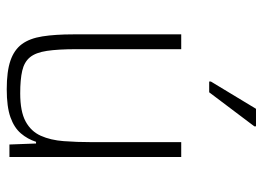

<svg xmlns="http://www.w3.org/2000/svg" viewBox="-125 -647 780 570"><g transform="rotate(90 265.0 -362.0)"><path d="M245 8Q192 8 160 -3Q128 -14 111 -37Q94 -60 88 -98Q82 -136 82 -190V-510H126V-199Q126 -145 131 -111.5Q136 -78 150 -61Q164 -44 190 -38Q216 -32 257 -32Q311 -32 340.5 -48Q370 -64 383 -93Q396 -122 399 -161Q402 -200 402 -246V-510H446V0H409L406 -79H401Q393 -54 376 -34Q359 -14 328 -3Q297 8 245 8ZM222 -593V-598L303 -732H355V-727L254 -593Z"/></g></svg>

Font: Saira SemiCondensed ExtraLight
Style: Regular
Weight: 250
Width: 4
Designer: Hector Gatti with collaboration of the Omnibus-Type team
Foundry: Omnibus-Type
Version: Version 1.101